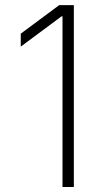

<svg xmlns="http://www.w3.org/2000/svg" viewBox="-20 -748 420 768"><path d="M275.4 -727.5V0H230V-682.6H226.1L63 -561.5V-613.3L216.8 -727.5Z"/></svg>

Font: Inter ExtraLight
Style: Regular
Weight: 250
Designer: Rasmus Andersson
Foundry: rsms
Version: Version 4.001;git-66647c0bb